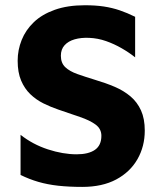

<svg xmlns="http://www.w3.org/2000/svg" viewBox="-20 -702 617 735"><path d="M295 13.5Q244.3 13.5 203 9Q161.7 4.4 126.7 -5.8Q91.7 -16 58.7 -32.3V-185.9Q105.4 -149.1 163.3 -130.2Q221.1 -111.3 273.5 -111.3Q318.7 -111.3 343.4 -128.4Q368.1 -145.5 368.1 -182.2Q368.1 -208.8 345.8 -225.2Q323.5 -241.6 286.1 -254.2Q248.7 -266.9 203.1 -282.6Q174 -292.5 146.1 -306.3Q118.2 -320.2 96.1 -341.4Q74 -362.6 60.8 -393.7Q47.6 -424.8 47.6 -469.6Q47.6 -510.6 63 -549Q78.4 -587.4 109.6 -617.2Q140.8 -647.1 189.8 -664.5Q238.7 -681.9 304.8 -681.9Q345.9 -681.9 377.6 -677.1Q409.3 -672.3 438.2 -662.5Q467 -652.7 497.3 -637.7V-482.5Q474.1 -501 445.7 -517.3Q417.3 -533.7 386 -544.7Q354.7 -555.7 321.4 -557.1Q290.6 -558.5 266 -551.5Q241.4 -544.5 227.2 -528.8Q213 -513.2 213 -488.6Q213 -460.9 229.8 -444.9Q246.5 -429 276.5 -418.4Q306.5 -407.8 344.2 -396.3Q384.8 -384.3 419.5 -369.5Q454.1 -354.6 479.8 -332.8Q505.5 -310.9 519.9 -279.1Q534.2 -247.3 534.2 -202.1Q534.2 -141.7 506.2 -92.6Q478.1 -43.5 424.9 -15Q371.6 13.5 295 13.5Z"/></svg>

Font: Maven Pro
Style: Regular
Weight: 400
Designer: Joe Prince
Foundry: Joe Prince
Version: Version 2.103